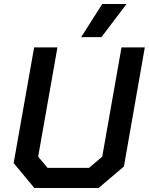

<svg xmlns="http://www.w3.org/2000/svg" viewBox="-20 -936 741 956"><path d="M48 -124 150 -700H266L170 -156L217 -100H423L489 -156L585 -700H701L597 -107L471 0H151ZM489 -916H610L485 -751H384Z"/></svg>

Font: Chakra Petch SemiBold
Style: Italic
Weight: 600
Italic angle: -10°
Designer: Katatrad Aksorn Co.,Ltd.
Foundry: Cadson Demak Co.,Ltd.
Version: Version 1.000; ttfautohint (v1.6)